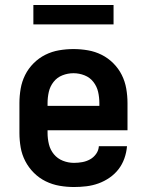

<svg xmlns="http://www.w3.org/2000/svg" viewBox="-20 -739 590 771"><path d="M277 12Q248 12 219 7Q190 2 163.5 -11Q137 -24 116 -45Q95 -66 81.5 -92Q68 -118 63 -147Q58 -176 58 -205V-325Q58 -354 63 -383Q68 -412 81 -438Q94 -464 115 -485Q136 -506 162 -519Q188 -532 217 -537Q246 -542 275 -542Q304 -542 333 -537Q362 -532 388 -519Q414 -506 435 -485Q456 -464 469 -438Q482 -412 487 -383Q492 -354 492 -325V-216H171V-205Q171 -182 176.5 -159.5Q182 -137 196.5 -119.5Q211 -102 232.5 -93.5Q254 -85 277 -85Q294 -85 310.5 -88Q327 -91 341.5 -99Q356 -107 366 -121Q376 -135 377 -152H490Q488 -127 479.5 -103Q471 -79 456 -59.5Q441 -40 420 -25.5Q399 -11 375.5 -2.5Q352 6 327 9Q302 12 277 12ZM171 -314H379V-325Q379 -348 374 -370Q369 -392 355 -410Q341 -428 319.5 -436.5Q298 -445 275 -445Q252 -445 230.5 -436.5Q209 -428 195 -410Q181 -392 176 -370Q171 -348 171 -325ZM436 -641H114V-719H436Z"/></svg>

Font: Lode Term
Style: Bold
Weight: 700
Monospace: yes
Designer: Belleve Invis
Foundry: Belleve Invis
Version: Version 29.2.0